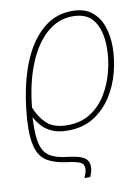

<svg xmlns="http://www.w3.org/2000/svg" viewBox="-87 -598 652 897"><g transform="rotate(-10 239.0 -149.5)"><path d="M240 240Q244 230 248 219Q252 208 252 195Q252 175 234 166.5Q216 158 175 153Q120 146 86 127.5Q52 109 37 71.5Q22 34 22 -31Q22 -71 28 -124.5Q34 -178 44 -223Q62 -310 98 -381.5Q134 -453 189 -496Q244 -539 319 -539Q376 -539 410.5 -511.5Q445 -484 460.5 -439Q476 -394 476 -342Q476 -284 460.5 -223Q445 -162 411.5 -109.5Q378 -57 326.5 -24.5Q275 8 203 8Q156 8 126 -6.5Q96 -21 78.5 -41.5Q61 -62 52 -80H50Q50 -75 49.5 -61Q49 -47 49 -30Q49 28 61.5 60.5Q74 93 103 108.5Q132 124 181 129Q234 135 256.5 149Q279 163 279 193Q279 206 275.5 218Q272 230 267 240ZM206 -17Q269 -17 315 -46.5Q361 -76 390.5 -124.5Q420 -173 434.5 -230Q449 -287 449 -342Q449 -420 418 -467Q387 -514 316 -514Q247 -514 192 -465Q137 -416 102 -328.5Q67 -241 56 -127Q74 -80 107.5 -48.5Q141 -17 206 -17Z"/></g></svg>

Font: Noto Sans Disp Thin
Style: Italic
Weight: 100
Italic angle: -12°
Designer: Monotype Design Team
Foundry: Monotype Imaging Inc.
Version: Version 2.000;GOOG;noto-source:20170915:90ef993387c0